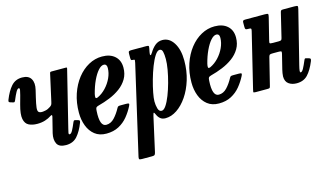

<svg xmlns="http://www.w3.org/2000/svg" viewBox="-89 -826 2357 1370"><g transform="rotate(-15 1089.5 -141.0)"><path d="M2 -403.5Q25.5 -463.5 56.2 -498.2Q87 -533 136.5 -533Q184.5 -533 202.2 -502.2Q220 -471.5 208 -422.5L195.5 -370Q184.5 -323.5 181.8 -299.5Q179 -275.5 186.2 -267Q193.5 -258.5 212 -258.5Q220 -258.5 238 -262Q256 -265.5 275.5 -279Q284 -285 287.5 -290.8Q291 -296.5 294 -310.5L339 -512.5Q340.5 -520 351 -520H456Q463.5 -520 464.5 -518.8Q465.5 -517.5 464.5 -511.5L362 -96.5Q358 -80.5 355.2 -67Q352.5 -53.5 361 -53.5Q372 -53.5 383.2 -74.2Q394.5 -95 409 -130Q412.5 -137.5 415.5 -140.2Q418.5 -143 428 -140L446 -135Q454 -132.5 455.5 -128.5Q457 -124.5 454 -115.5Q431 -55.5 400 -20.5Q369 14.5 316.5 14.5Q265.5 14.5 250.2 -16.2Q235 -47 245.5 -92.5L274 -206.5Q278.5 -226 262.5 -215.5Q243 -202 216.5 -193.5Q190 -185 158 -185Q121.5 -185 95.8 -197.8Q70 -210.5 62.8 -246Q55.5 -281.5 74.5 -350L92 -414Q96.5 -430 99.8 -447.5Q103 -465 94.5 -465Q84.5 -465 73 -444.2Q61.5 -423.5 46.5 -387Q43.5 -380.5 40.8 -377.8Q38 -375 28.5 -378L9 -384Q1.5 -386.5 0.2 -390.5Q-1 -394.5 2 -403.5Z M464 -184.5Q464 -259 485.2 -322Q506.5 -385 543.2 -431.8Q580 -478.5 627 -504.2Q674 -530 726 -530Q785.5 -530 820 -499.2Q854.5 -468.5 854.5 -414.5Q854.5 -367.5 833.5 -331.8Q812.5 -296 777.5 -270.2Q742.5 -244.5 699.8 -227Q657 -209.5 612.5 -198Q599 -194.5 594.5 -188.5Q590 -182.5 589.5 -163.5Q582.5 -51 631 -51Q665 -51 691.2 -78.8Q717.5 -106.5 739.5 -147.5Q743.5 -155 748.5 -157Q753.5 -159 765.5 -159H805.5Q822.5 -159 825.8 -155.5Q829 -152 822.5 -138.5Q802.5 -99 774.8 -65.2Q747 -31.5 708 -10.8Q669 10 616.5 10Q565 10 531.2 -16.8Q497.5 -43.5 480.8 -87.8Q464 -132 464 -184.5ZM622.5 -256Q656 -271.5 684 -301.2Q712 -331 728.8 -367.5Q745.5 -404 746 -440Q746.5 -470 723 -470Q704 -470 682.5 -446Q661 -422 641.2 -380Q621.5 -338 608 -285Q604 -267.5 605.8 -258.8Q607.5 -250 622.5 -256Z M941.5 -519.5H1050Q1066 -519.5 1068.5 -516.2Q1071 -513 1068 -498.5L1063 -473Q1059 -453.5 1063.2 -450Q1067.5 -446.5 1078 -464Q1096.5 -495 1119.2 -513.5Q1142 -532 1172.5 -532Q1223.5 -532 1255.2 -481.8Q1287 -431.5 1287 -350.5Q1287 -274.5 1266.8 -208.5Q1246.5 -142.5 1212.5 -92.8Q1178.5 -43 1136.8 -15Q1095 13 1052 13Q1028 13 1013.8 1Q999.5 -11 992 -28.5Q984 -46.5 980.5 -46.8Q977 -47 971.5 -24L915.5 227Q912.5 240 908.2 245.2Q904 250.5 888.5 250.5H813.5Q795.5 250.5 793.2 245.2Q791 240 794 227L944 -424.5Q947 -438 947 -443.8Q947 -449.5 935 -449.5H931.5Q922.5 -449.5 920.5 -453.8Q918.5 -458 918.5 -471V-498.5Q918.5 -513 923.2 -516.2Q928 -519.5 941.5 -519.5ZM1005.5 -123.5Q1005.5 -95.5 1012.5 -70.5Q1019.5 -45.5 1039 -45.5Q1055 -45.5 1072 -70.8Q1089 -96 1105 -137Q1121 -178 1134 -225.2Q1147 -272.5 1154.8 -317.2Q1162.5 -362 1162.5 -394.5Q1162.5 -428.5 1157.5 -449Q1152.5 -469.5 1136 -469.5Q1119 -469.5 1100.8 -441.5Q1082.5 -413.5 1065.5 -369.8Q1048.5 -326 1035 -277.8Q1021.5 -229.5 1013.5 -188Q1005.5 -146.5 1005.5 -123.5Z M1295.5 -184.5Q1295.5 -259 1316.8 -322Q1338 -385 1374.8 -431.8Q1411.5 -478.5 1458.5 -504.2Q1505.5 -530 1557.5 -530Q1617 -530 1651.5 -499.2Q1686 -468.5 1686 -414.5Q1686 -367.5 1665 -331.8Q1644 -296 1609 -270.2Q1574 -244.5 1531.2 -227Q1488.5 -209.5 1444 -198Q1430.5 -194.5 1426 -188.5Q1421.5 -182.5 1421 -163.5Q1414 -51 1462.5 -51Q1496.5 -51 1522.8 -78.8Q1549 -106.5 1571 -147.5Q1575 -155 1580 -157Q1585 -159 1597 -159H1637Q1654 -159 1657.2 -155.5Q1660.5 -152 1654 -138.5Q1634 -99 1606.2 -65.2Q1578.5 -31.5 1539.5 -10.8Q1500.5 10 1448 10Q1396.5 10 1362.8 -16.8Q1329 -43.5 1312.2 -87.8Q1295.5 -132 1295.5 -184.5ZM1454 -256Q1487.5 -271.5 1515.5 -301.2Q1543.5 -331 1560.2 -367.5Q1577 -404 1577.5 -440Q1578 -470 1554.5 -470Q1535.5 -470 1514 -446Q1492.5 -422 1472.8 -380Q1453 -338 1439.5 -285Q1435.5 -267.5 1437.2 -258.8Q1439 -250 1454 -256Z M2167.5 -493.5 2070.5 -105Q2068.5 -98.5 2065.5 -83.2Q2062.5 -68 2062.5 -64.5Q2062.5 -53.5 2067.5 -53.5Q2078 -53.5 2089.2 -74.2Q2100.5 -95 2115 -129.5Q2118.5 -138 2121.5 -140.5Q2124.5 -143 2132.5 -140.5L2153 -134.5Q2161 -132 2161.5 -126.8Q2162 -121.5 2158.5 -112Q2133 -50 2102.5 -17.8Q2072 14.5 2020.5 14.5Q1985.5 14.5 1961.8 -2.8Q1938 -20 1938 -58Q1938 -67.5 1940.5 -81.8Q1943 -96 1945.5 -106.5L1973 -217.5Q1976 -231 1972.2 -233.8Q1968.5 -236.5 1952 -236.5H1911.5Q1895.5 -236.5 1889.5 -234Q1883.5 -231.5 1880 -219L1829.5 -15.5Q1827 -5.5 1823.8 -3Q1820.5 -0.5 1807 -0.5H1721Q1703.5 -0.5 1704 -5.8Q1704.5 -11 1707.5 -24L1806 -429.5Q1809 -442.5 1806.5 -446.2Q1804 -450 1791 -450H1784Q1770.5 -450 1766.8 -453.5Q1763 -457 1763 -471V-502.5Q1763 -514 1767.5 -517Q1772 -520 1783 -520H1926Q1947 -520 1950.2 -515.8Q1953.5 -511.5 1949 -493.5L1909 -332.5Q1904.5 -316 1907.5 -312Q1910.5 -308 1932 -308H1971.5Q1986 -308 1991 -311.2Q1996 -314.5 1998.5 -326L2041 -502.5Q2043 -511.5 2046.2 -515.8Q2049.5 -520 2060.5 -520H2144.5Q2165.5 -520 2168.8 -515.8Q2172 -511.5 2167.5 -493.5Z"/></g></svg>

Font: Besley* Condensed Semi
Style: Italic
Weight: 600
Width: 3
Italic angle: -13°
Designer: Owen Earl
Foundry: indestructible type*
Version: Version 3.000; ttfautohint (v1.8.3)